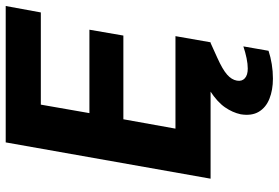

<svg xmlns="http://www.w3.org/2000/svg" viewBox="-168 -572 953 656"><g transform="rotate(-90 308.0 -243.5)"><path d="M26 0 150 -700H616L594 -580H279L250 -414H535L515 -298H229L197 -120H513L492 0ZM368 213Q329 213 299 201Q269 189 254.5 164.5Q240 140 246 103Q252 75 270 49Q288 23 325.5 -1.5Q363 -26 426 -51L472 -70L492 -1L439 23Q399 41 381.5 56.5Q364 72 361 90Q358 107 369 117Q380 127 402 127Q418 127 437.5 123Q457 119 478 112L463 198Q442 205 417.5 209Q393 213 368 213Z"/></g></svg>

Font: DM Sans 10pt Black
Style: Italic
Weight: 900
Italic angle: -10°
Version: Version 4.004;gftools[0.9.30]